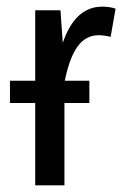

<svg xmlns="http://www.w3.org/2000/svg" viewBox="-20 -558 376 578"><path d="M328 -532 313 -447Q293 -452 277 -452Q238 -452 213.5 -418Q189 -384 175 -315H249V-248H174V0H86V-248H10V-315H86V-527H162L169 -429Q206 -538 288 -538Q310 -538 328 -532Z"/></svg>

Font: Fira Sans Compressed
Style: Regular
Weight: 400
Width: 1
Designer: bBox Type GmbH & Carrois Corporate GbR & Edenspiekermann AG
Foundry: bBox Type GmbH & Carrois Corporate GbR & Edenspiekermann AG
Version: Version 4.301